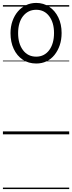

<svg xmlns="http://www.w3.org/2000/svg" viewBox="-20 -920 494 1315"><path d="M228 -485Q175 -485 135.5 -511.5Q96 -538 74 -585Q52 -632 52 -693Q52 -738 65.5 -776Q79 -814 102.5 -841.5Q126 -869 158 -884.5Q190 -900 228 -900Q278 -900 317.5 -873.5Q357 -847 379.5 -800.5Q402 -754 402 -694Q402 -648 389 -610Q376 -572 353 -543.5Q330 -515 298.5 -500Q267 -485 228 -485ZM228 -532Q256 -532 278.5 -543.5Q301 -555 317 -576.5Q333 -598 341.5 -627.5Q350 -657 350 -694Q350 -765 317 -809Q284 -853 228 -853Q199 -853 176.5 -841.5Q154 -830 137.5 -809Q121 -788 112.5 -758.5Q104 -729 104 -693Q104 -621 137.5 -576.5Q171 -532 228 -532ZM0 365H454V375H0ZM0 -20H454V0H0ZM0 -505H454V-500H0ZM0 -885H454V-875H0Z"/></svg>

Font: Playwrite IT Moderna Guides
Style: Regular
Weight: 400
Designer: Veronika Burian, José Scaglione
Foundry: TypeTogether
Version: Version 1.003